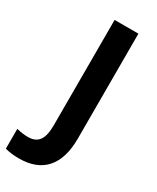

<svg xmlns="http://www.w3.org/2000/svg" viewBox="-305 -781 867 1057"><g transform="rotate(30 128.5 -252.0)"><path d="M15.1 210C164.1 210 241.2 120.6 241.2 -45.9V-713.9H89.8V-44.9C89.8 43 63.5 83 -2.9 83C-24.4 83 -48.3 79.6 -74.2 73.2V199.2C-48.8 206.5 -19 210 15.1 210Z"/></g></svg>

Font: Sahel
Style: Bold
Weight: 700
Foundry: Saber Rastikerdar (saber.rastikerdar@gmail.com)
Version: Version 3.4.0